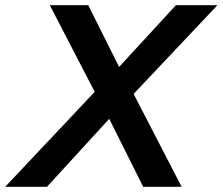

<svg xmlns="http://www.w3.org/2000/svg" viewBox="-75 -720 858 740"><path d="M106 0H-55L290 -366L117 -700H265L384 -462L603 -700H763L440 -358L625 0H477L346 -262Z"/></svg>

Font: Rosa Sans SemiBold
Style: Italic
Weight: 600
Italic angle: -12°
Designer: Pentagram / MCKL
Foundry: Pentagram / MCKL
Version: Version 1.005;September 16, 2019;FontCreator 11.5.0.2425 64-